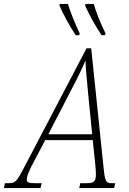

<svg xmlns="http://www.w3.org/2000/svg" viewBox="-76 -961 660 981"><path d="M443 -781H461L463 -791C440 -837 414 -900 403 -941H361L359 -932C379 -887 410 -830 443 -781ZM311 -781H329L331 -791C309 -837 283 -900 271 -941H229L228 -932C248 -887 278 -830 311 -781ZM-56 0H131L137 -25H108C69 -25 61 -28 61 -46C61 -59 69 -79 85 -112L155 -245H398L410 -128C412 -113 414 -85 414 -72C414 -32 404 -25 366 -25H334L329 0H507L513 -25H498C466 -25 461 -32 454 -97L390 -714H366L46 -103C8 -30 1 -25 -36 -25H-51ZM282 -490C316 -554 340 -603 361 -652C362 -604 369 -545 374 -486L395 -275H171Z"/></svg>

Font: Noto Serif Condensed ExtraLight
Style: Italic
Weight: 200
Width: 3
Italic angle: -12°
Designer: Monotype Design Team
Foundry: Monotype Imaging Inc.
Version: Version 2.013